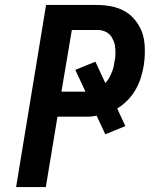

<svg xmlns="http://www.w3.org/2000/svg" viewBox="-20 -755 640 775"><path d="M45 0 166 -735H370Q388 -735 406.5 -733Q425 -731 442 -726.5Q459 -722 474.5 -714.5Q490 -707 503 -696.5Q516 -686 526.5 -672.5Q537 -659 545 -644Q553 -629 557.5 -612Q562 -595 563.5 -577.5Q565 -560 564.5 -538.5Q564 -517 562 -505L560 -489Q556 -465 548 -440Q540 -415 527 -392.5Q514 -370 495 -350.5Q476 -331 453 -317L486 -246L405 -213L370 -288Q360 -286 351.5 -285Q343 -284 338 -284H212L165 0ZM228 -385H325L284 -473L365 -506L405 -420Q410 -425 414.5 -431Q419 -437 422 -443Q425 -449 428 -455.5Q431 -462 434 -470Q437 -478 438.5 -484Q440 -490 440 -494L442 -505Q444 -514 445 -522.5Q446 -531 446 -539.5Q446 -548 445.5 -556.5Q445 -565 443.5 -573Q442 -581 439 -588.5Q436 -596 432 -603Q428 -610 422.5 -615.5Q417 -621 410 -625Q403 -629 393.5 -631.5Q384 -634 379 -634H270Z"/></svg>

Font: Iosevka Aile Oblique
Style: Bold
Weight: 700
Italic angle: -9°
Designer: Belleve Invis
Foundry: Belleve Invis
Version: Version 31.1.0; ttfautohint (v1.8.4)